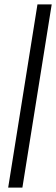

<svg xmlns="http://www.w3.org/2000/svg" viewBox="-20 -731 258 883"><path d="M83 131.8H17.6L152.3 -710.9H217.8Z"/></svg>

Font: RobotoCondensed-Italic
Style: Italic
Weight: 400
Designer: Google
Version: Version 1.200311; 2013